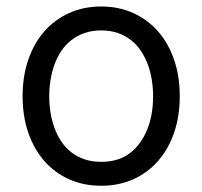

<svg xmlns="http://www.w3.org/2000/svg" viewBox="-20 -573 637 604"><path d="M298.3 -552.6Q353.3 -552.6 398.8 -532.1Q444.2 -511.7 476.9 -474.6Q509.6 -437.5 527.5 -385.5Q545.5 -333.5 545.5 -269.9Q545.5 -207 527.5 -155.2Q509.6 -103.3 476.9 -66.2Q444.2 -29.1 398.8 -8.9Q353.3 11.4 298.3 11.4Q243.3 11.4 197.8 -8.9Q152.3 -29.1 119.7 -66.2Q87 -103.3 69.1 -155.2Q51.1 -207 51.1 -269.9Q51.1 -333.5 69.1 -385.5Q87 -437.5 119.7 -474.6Q152.3 -511.7 197.8 -532.1Q243.3 -552.6 298.3 -552.6ZM134.9 -269.9Q134.9 -244.7 138.8 -219.5Q142.8 -194.2 151.1 -171.3Q159.4 -148.4 172.4 -128.7Q185.4 -109 203.5 -94.6Q221.6 -80.3 245.2 -72.1Q268.8 -63.9 298.3 -63.9Q354.4 -63.9 390.6 -92.7Q408.7 -107.2 422.1 -126.4Q435.4 -145.6 444.2 -168.3Q453.1 -191.1 457.4 -216.8Q461.6 -242.5 461.6 -269.9Q461.6 -295.5 457.7 -320.7Q453.8 -345.9 445.5 -368.8Q437.1 -391.7 424.2 -411.6Q411.2 -431.5 393.1 -446Q375 -460.6 351.4 -468.9Q327.8 -477.3 298.3 -477.3Q269.2 -477.3 245.9 -469.1Q222.7 -460.9 204.4 -446.7Q186.1 -432.5 172.9 -412.8Q159.8 -393.1 151.5 -370.2Q143.1 -347.3 139 -321.7Q134.9 -296.2 134.9 -269.9Z"/></svg>

Font: Inter P
Style: Regular
Weight: 400
Designer: Rasmus Andersson
Foundry: rsms
Version: Version 3.018;git-588b23468